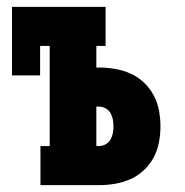

<svg xmlns="http://www.w3.org/2000/svg" viewBox="-20 -540 540 560"><path d="M98 0V-114H125V-406H97V-320H15V-520H288V-406H261V-343H269Q292 -343 315.5 -339Q339 -335 360.5 -325.5Q382 -316 399.5 -299.5Q417 -283 428 -262.5Q439 -242 443.5 -218.5Q448 -195 448 -172Q448 -148 443.5 -124.5Q439 -101 428 -80.5Q417 -60 399.5 -43.5Q382 -27 360.5 -17.5Q339 -8 315.5 -4Q292 0 269 0ZM261 -114H269Q279 -114 288 -119Q297 -124 302 -132.5Q307 -141 309 -151Q311 -161 311 -171Q311 -182 309 -192Q307 -202 302 -210.5Q297 -219 288 -224Q279 -229 269 -229H261Z"/></svg>

Font: Iosevka Curly Slab Heavy
Style: Regular
Weight: 900
Monospace: yes
Designer: Belleve Invis
Foundry: Belleve Invis
Version: Version 22.1.2; ttfautohint (v1.8.4)